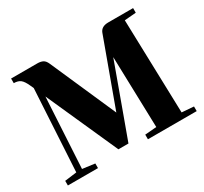

<svg xmlns="http://www.w3.org/2000/svg" viewBox="-136 -857 1119 1052"><g transform="rotate(-30 423.0 -331.5)"><path d="M15.6 0V-29.3L91.3 -39.1L120.6 -555.7L111.8 -575.2Q96.7 -609.4 81.3 -621.6Q65.9 -633.8 39.1 -633.8V-663.1H204.6Q226.1 -663.1 240 -656Q253.9 -648.9 263.2 -627.4L445.3 -213.4L597.7 -630.4Q609.9 -663.1 653.8 -663.1H811V-633.8L738.3 -627.9L755.4 -35.2L830.6 -29.3V0H522V-29.3L595.2 -35.2L582.5 -484.9L466.3 -165.5L418 -33.2H354.5L152.8 -483.9L127.9 -39.6L206.1 -29.3V0Z"/></g></svg>

Font: Elstob Grade
Style: Regular
Weight: 400
Designer: Peter S. Baker
Version: Version 1.015